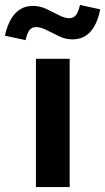

<svg xmlns="http://www.w3.org/2000/svg" viewBox="-92 -760 427 780"><path d="M54 0V-521H191V0ZM12 -597 -72 -615Q-45 -736 42 -736Q70 -736 96.5 -723.5Q123 -711 147 -698.5Q171 -686 189 -686Q206 -686 216 -698Q226 -710 233 -740L315 -722Q291 -600 202 -600Q175 -600 148.5 -612.5Q122 -625 98 -637.5Q74 -650 54 -650Q38 -650 28 -638Q18 -626 12 -597Z"/></svg>

Font: Red Hat Display
Style: Bold
Weight: 700
Designer: Pentagram, MCKL
Foundry: Pentagram, MCKL
Version: Version 1.023; ttfautohint (v1.8.3)